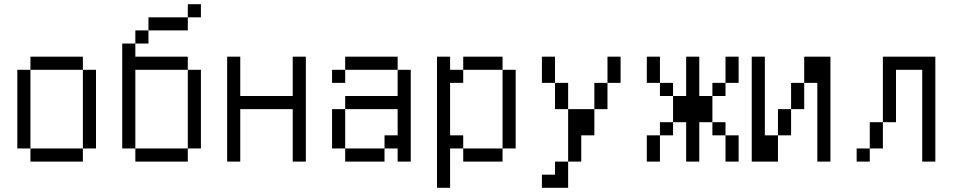

<svg xmlns="http://www.w3.org/2000/svg" viewBox="-20 -770 4540 915"><path d="M125 -62.5V0H375V-62.5ZM125 -62.5Q125 -62.5 125 -437.5H62.5Q62.5 -437.5 62.5 -62.5ZM375 -62.5H437.5Q437.5 -62.5 437.5 -437.5H375Q375 -437.5 375 -62.5ZM125 -437.5H375V-500H125Z M937.5 -687.5V-750H875V-687.5H687.5V-625H625V-562.5H562.5Q562.5 -562.5 562.5 -62.5H625V0H875V-62.5H625Q625 -62.5 625 -437.5H875Q875 -437.5 875 -62.5H937.5Q937.5 -62.5 937.5 -437.5H875V-500H625V-562.5H687.5V-625H875V-687.5Z M1062.5 -500Q1062.5 -500 1062.5 0H1125Q1125 0 1125 -250H1375Q1375 -250 1375 0H1437.5Q1437.5 0 1437.5 -500H1375V-312.5H1125V-500Z M1625 -62.5V0H1812.5V-62.5ZM1625 -62.5V-250H1562.5V-62.5ZM1875 -62.5V0H1937.5V-437.5H1875Q1875 -437.5 1875 -312.5H1625V-250H1875Q1875 -250 1875 -125H1812.5V-62.5ZM1625 -437.5H1562.5V-375H1625ZM1625 -437.5H1875V-500H1625Z M2062.5 -500Q2062.5 -500 2062.5 125H2125V-62.5H2187.5V0H2375V-62.5H2187.5V-125H2125Q2125 -125 2125 -375H2187.5V-437.5H2125V-500ZM2375 -62.5H2437.5Q2437.5 -62.5 2437.5 -437.5H2375Q2375 -437.5 2375 -62.5ZM2187.5 -437.5H2375V-500H2187.5Z M2625 62.5H2562.5V125H2687.5Q2687.5 125 2687.5 0H2625ZM2687.5 0H2750Q2750 0 2750 -125H2812.5Q2812.5 -125 2812.5 -250H2687.5Q2687.5 -250 2687.5 0ZM2687.5 -250Q2687.5 -250 2687.5 -375H2625Q2625 -375 2625 -250ZM2812.5 -250H2875Q2875 -250 2875 -375H2812.5Q2812.5 -375 2812.5 -250ZM2625 -375Q2625 -375 2625 -500H2562.5Q2562.5 -500 2562.5 -375ZM2875 -375H2937.5Q2937.5 -375 2937.5 -500H2875Q2875 -500 2875 -375Z M3062.5 -125Q3062.5 -125 3062.5 0H3125Q3125 0 3125 -125ZM3250 -187.5V0H3312.5V-187.5H3375V-125H3437.5Q3437.5 -125 3437.5 0H3500Q3500 0 3500 -125H3437.5V-187.5H3375Q3375 -187.5 3375 -312.5H3312.5V-500H3250V-312.5H3187.5Q3187.5 -312.5 3187.5 -187.5H3125V-125H3187.5V-187.5ZM3187.5 -312.5V-375H3125V-312.5ZM3375 -312.5H3437.5V-375H3375ZM3125 -375Q3125 -375 3125 -500H3062.5Q3062.5 -500 3062.5 -375ZM3437.5 -375H3500Q3500 -375 3500 -500H3437.5Q3437.5 -500 3437.5 -375Z M3562.5 -500Q3562.5 -500 3562.5 0H3687.5Q3687.5 0 3687.5 -125H3625Q3625 -125 3625 -500ZM3875 -375Q3875 -375 3875 0H3937.5Q3937.5 0 3937.5 -500H3812.5Q3812.5 -500 3812.5 -375H3750Q3750 -375 3750 -250H3687.5Q3687.5 -250 3687.5 -125H3750Q3750 -125 3750 -250H3812.5Q3812.5 -250 3812.5 -375Z M4125 -62.5H4062.5V0H4125ZM4125 -62.5H4187.5Q4187.5 -62.5 4187.5 -187.5H4125Q4125 -187.5 4125 -62.5ZM4375 -437.5V0H4437.5Q4437.5 0 4437.5 -500H4187.5V-187.5H4250Q4250 -187.5 4250 -437.5Z"/></svg>

Font: UnifontExMono
Style: Regular
Weight: 500
Version: Version 15.0.06